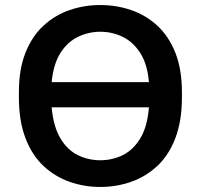

<svg xmlns="http://www.w3.org/2000/svg" viewBox="-20 -731 797 762"><path d="M378 11Q314 11 256 -9.5Q198 -30 152.5 -72.5Q107 -115 81 -183Q55 -251 55 -345V-365Q55 -456 81 -521.5Q107 -587 152.5 -629Q198 -671 256 -691Q314 -711 378 -711Q442 -711 500.5 -691Q559 -671 604.5 -629Q650 -587 676 -521.5Q702 -456 702 -365V-345Q702 -251 676 -183Q650 -115 604.5 -72.5Q559 -30 500.5 -9.5Q442 11 378 11ZM378 -95Q425 -95 466.5 -115Q508 -135 536.5 -181.5Q565 -228 571 -305H185Q192 -228 220 -181.5Q248 -135 289.5 -115Q331 -95 378 -95ZM378 -605Q332 -605 290 -585Q248 -565 220 -521Q192 -477 185 -405H571Q565 -477 536.5 -521Q508 -565 466.5 -585Q425 -605 378 -605Z"/></svg>

Font: Golos Text Medium
Style: Regular
Weight: 500
Designer: A.Korolkova, Vitaly Kuzmin
Foundry: ParaType Ltd
Version: Version 2.004